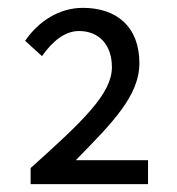

<svg xmlns="http://www.w3.org/2000/svg" viewBox="-20 -910 450 489"><path d="M58 -441H357V-502H173C266 -597 335 -666 335 -749C335 -842 277 -890 191 -890C131 -890 78 -856 44 -806L87 -767C112 -803 144 -831 181 -831C232 -831 265 -796 265 -739C265 -672 194 -604 58 -482Z"/></svg>

Font: Noto Sans Mono CJK JP Regular
Style: Regular
Weight: 400
Designer: Ryoko NISHIZUKA (kana & ideographs); Paul D. Hunt (Latin, Greek & Cyrillic); Wenlong ZHANG (bopomofo); Sandoll Communica
Foundry: Adobe Systems Incorporated
Version: Version 1.004;PS 1.004;hotconv 1.0.82;makeotf.lib2.5.63406